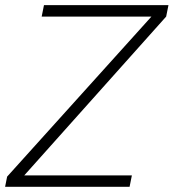

<svg xmlns="http://www.w3.org/2000/svg" viewBox="-23 -718 668 738"><path d="M624.5 -698.2 615.7 -654.3 70.3 -43.9H483.9L475.1 0H-3.4L4.4 -39.1L559.1 -654.3H137.2L146 -698.2Z"/></svg>

Font: Sansation Light
Style: Light Italic
Weight: 300
Designer: Bernd Montag
Version: Version 1.301